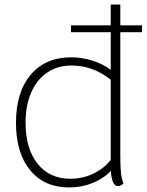

<svg xmlns="http://www.w3.org/2000/svg" viewBox="-20 -811 642 841"><path d="M507 -670V-128Q507 -79 510 -52.5Q513 -26 521 -8Q517 -3 510 0.5Q503 4 496 4Q483 4 475 -13.5Q467 -31 466 -63Q434 -29 386 -9.5Q338 10 283 10Q174 10 112 -65.5Q50 -141 50 -273Q50 -407 114.5 -483.5Q179 -560 292 -560Q339 -560 385 -545.5Q431 -531 465 -505V-670H291V-700H465V-791H507V-700H602V-670ZM465 -110V-462Q424 -494 382 -509Q340 -524 292 -524Q232 -524 186.5 -493Q141 -462 116.5 -405.5Q92 -349 92 -273Q92 -160 144.5 -94Q197 -28 288 -28Q341 -28 387 -49.5Q433 -71 465 -110Z"/></svg>

Font: Krub ExtraLight
Style: Regular
Weight: 275
Designer: Ekaluck Peanpanawate
Foundry: Cadson Demak Co.,Ltd.
Version: Version 1.000; ttfautohint (v1.6)